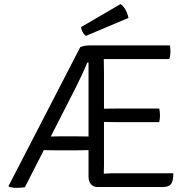

<svg xmlns="http://www.w3.org/2000/svg" viewBox="-20 -902 911 926"><path d="M367 -674.5Q377 -679.5 390.2 -681.2Q403.5 -683 413 -683H477L406 -600.5H401Q389 -571 373.8 -538.5Q358.5 -506 346 -481L100 1Q92 2.5 80.2 3.2Q68.5 4 60 4Q48 4 40 2.5Q32 1 23.5 -1L21 -4.5ZM252 -177Q240 -177 216.5 -177.5Q193 -178 183.5 -178H154.5L188 -243.5H214Q223 -243.5 241.2 -244Q259.5 -244.5 271.5 -244.5H342.5Q350.5 -244.5 365.2 -244.2Q380 -244 394.2 -243.8Q408.5 -243.5 414.5 -243.5H440.5V-178H413.5Q407.5 -178 393.2 -177.8Q379 -177.5 364.5 -177.2Q350 -177 342 -177ZM407 -677 413 -683H480.5V-620Q480.5 -599 481 -587.5Q481.5 -576 481.5 -555.5V-103Q481.5 -92.5 481 -83.8Q480.5 -75 480.5 -64V0H450.5Q430.5 0 418.8 -13.5Q407 -27 407 -50.5ZM748 -378.5Q750 -370.5 750.8 -361.5Q751.5 -352.5 751.5 -346Q751.5 -339.5 750.8 -330.5Q750 -321.5 748 -313H541Q530 -313 515.5 -313.2Q501 -313.5 485.5 -313.8Q470 -314 455 -314V-377.5Q470 -377.5 485.5 -377.8Q501 -378 515.5 -378.2Q530 -378.5 541 -378.5ZM799.5 -683Q801 -674.5 801.5 -666.5Q802 -658.5 802 -652Q802 -645.5 800.8 -635.8Q799.5 -626 796.5 -617H541Q530 -617 515.5 -617Q501 -617 485.5 -617.2Q470 -617.5 455 -618V-683ZM816 -66.5Q816 -27.5 804.5 -13.8Q793 0 765 0H455V-62.5Q474.5 -64 494.8 -65.2Q515 -66.5 542.5 -66.5ZM561.5 -882.5Q570.5 -877 578.2 -866.2Q586 -855.5 591.5 -842.2Q597 -829 599.5 -815.5L394.5 -729Q384.5 -736 378.2 -748.2Q372 -760.5 370.5 -771Z"/></svg>

Font: Signika Light Light
Style: Regular
Weight: 300
Version: Version 2.001